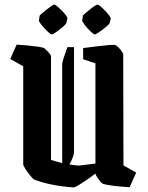

<svg xmlns="http://www.w3.org/2000/svg" viewBox="-20 -813 649 843"><path d="M82 -522 25 -554 53 -617Q75 -616 100.5 -613.5Q126 -611 147 -608Q168 -605 175 -601Q180 -597 191.5 -585Q203 -573 204 -566V-111Q229 -103 253 -97V-529Q253 -539 260 -560.5Q267 -582 276 -606H305V-143Q305 -137 299.5 -122Q294 -107 285 -91Q306 -87 327 -86L399 -95V-535L345 -553V-602Q366 -605 396 -608.5Q426 -612 451.5 -614.5Q477 -617 483 -616Q490 -615 498.5 -606.5Q507 -598 513.5 -589Q520 -580 521 -576L522 -87L578 -55L549 9Q528 8 502.5 5.5Q477 3 456 -0.5Q435 -4 428 -8Q424 -11 412 -27Q400 -43 399 -51Q381 -37 360.5 -23Q340 -9 324 0.5Q308 10 304 10Q250 6 208 -2.5Q166 -11 131 -24Q126 -26 114 -40.5Q102 -55 92 -70.5Q82 -86 82 -92ZM344 -744Q344 -746 353 -753.5Q362 -761 373.5 -770.5Q385 -780 395 -786.5Q405 -793 408 -793Q412 -793 421.5 -785Q431 -777 441.5 -766Q452 -755 459.5 -745Q467 -735 466 -731L461 -711Q460 -707 445.5 -695Q431 -683 416 -672.5Q401 -662 397 -662Q391 -662 377 -675.5Q363 -689 351.5 -704Q340 -719 341 -723ZM154 -744Q155 -746 163.5 -753.5Q172 -761 184 -770.5Q196 -780 205.5 -786.5Q215 -793 218 -793Q222 -793 231.5 -785Q241 -777 252 -766Q263 -755 270 -745Q277 -735 276 -731L271 -711Q270 -707 256 -695Q242 -683 227 -672.5Q212 -662 207 -662Q202 -662 188 -675.5Q174 -689 162 -704Q150 -719 151 -723Z"/></svg>

Font: Grenze Gotisch SemiBold
Style: Regular
Weight: 600
Designer: Renata Polastri
Foundry: Omnibus-Type
Version: Version 1.001